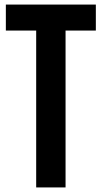

<svg xmlns="http://www.w3.org/2000/svg" viewBox="-20 -820 445 840"><path d="M138.3 0V-686.3H5.6V-800H399.3V-686.3H266.8V0Z"/></svg>

Font: Big Shoulders Thin
Style: Regular
Weight: 100
Version: Version 2.002